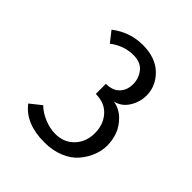

<svg xmlns="http://www.w3.org/2000/svg" viewBox="-196 -856 1011 1011"><g transform="rotate(45 310.0 -350.0)"><path d="M85 -69.8 147 -119.1Q173.8 -92.3 215.8 -74.7Q257.8 -57.1 299.8 -57.1Q362.8 -57.1 403.3 -99.6Q443.8 -142.1 443.8 -208Q443.8 -271 406 -314Q368.2 -356.9 300.8 -356.9V-432.1Q350.6 -432.1 377.2 -460Q403.8 -487.8 403.8 -532.2Q403.8 -575.2 377.4 -608.6Q351.1 -642.1 295.9 -642.1Q226.1 -642.1 166 -596.2L120.1 -654.8Q198.2 -714.8 293.9 -714.8Q389.2 -714.8 442.6 -662.4Q496.1 -609.9 496.1 -540Q496.1 -492.2 470 -449.7Q443.8 -407.2 397 -396Q442.9 -388.2 475.8 -355.7Q508.8 -323.2 522.5 -285.2Q536.1 -247.1 536.1 -208Q536.1 -168.9 521 -130.9Q505.9 -92.8 477.5 -59.3Q449.2 -25.9 400.1 -5.4Q351.1 15.1 289.1 15.1Q148.9 15.1 85 -69.8Z"/></g></svg>

Font: Carme
Style: Regular
Weight: 400
Version: 1.000